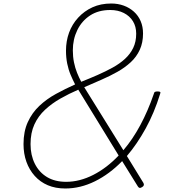

<svg xmlns="http://www.w3.org/2000/svg" viewBox="-20 -1055 1002 1094"><path d="M352 19Q296 19 252.5 0.5Q209 -18 178 -52.5Q147 -87 130.5 -133Q114 -179 114 -234Q114 -306 138.5 -359.5Q163 -413 204.5 -452Q246 -491 299 -520Q352 -549 408 -574Q395 -599 382.5 -628.5Q370 -658 363 -692.5Q356 -727 356 -766Q356 -821 373.5 -869Q391 -917 425.5 -954.5Q460 -992 507 -1013.5Q554 -1035 614 -1035Q652 -1035 685 -1023Q718 -1011 743 -988.5Q768 -966 781.5 -934.5Q795 -903 795 -864Q795 -812 776.5 -771.5Q758 -731 725 -700.5Q692 -670 649.5 -646Q607 -622 558.5 -601Q510 -580 460 -558L683 -199Q736 -261 779.5 -342Q823 -423 856 -519Q858 -529 863 -531.5Q868 -534 878 -534Q889 -534 892.5 -531Q896 -528 892 -519Q859 -412 810 -323Q761 -234 703 -166L797 -13Q801 -6 799.5 0Q798 6 790 11Q780 17 775 15.5Q770 14 766 8L676 -137Q604 -63 521 -22Q438 19 352 19ZM357 -19Q434 -19 511.5 -58.5Q589 -98 656 -169L426 -544Q373 -521 324.5 -493.5Q276 -466 237 -430Q198 -394 176 -346Q154 -298 154 -234Q154 -171 178.5 -122Q203 -73 248 -46Q293 -19 357 -19ZM443 -589Q491 -608 536.5 -628Q582 -648 622 -670Q662 -692 692 -719.5Q722 -747 739 -782Q756 -817 756 -863Q756 -904 737.5 -934Q719 -964 685.5 -981Q652 -998 608 -998Q541 -998 493.5 -967Q446 -936 420.5 -883.5Q395 -831 395 -768Q395 -732 401.5 -700Q408 -668 419 -640.5Q430 -613 443 -589Z"/></svg>

Font: Playwrite CO Thin
Style: Regular
Weight: 250
Version: Version 1.002